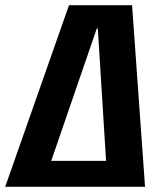

<svg xmlns="http://www.w3.org/2000/svg" viewBox="-51 -720 624 740"><path d="M215 -700H458L508 0H364L326 -610H322L112 0H-31ZM125 -100H379L366 0H111Z"/></svg>

Font: Pathway Extreme Condensed
Style: Bold Italic
Weight: 700
Width: 3
Italic angle: -8°
Version: Version 1.001;gftools[0.9.26]